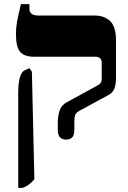

<svg xmlns="http://www.w3.org/2000/svg" viewBox="-20 -667 617 927"><path d="M299 7Q280 7 269.5 -4Q259 -15 259 -42V-73Q259 -106 267.5 -132.5Q276 -159 302 -173L450 -254Q459 -259 463.5 -263.5Q468 -268 469.5 -273.5Q471 -279 471 -285V-364Q471 -379 463 -386Q455 -393 441 -393H146Q97 -393 77 -417Q57 -441 57 -502Q57 -533 62.5 -563.5Q68 -594 81 -647H122V-625Q122 -609 132.5 -600.5Q143 -592 166 -592H437Q484 -592 512 -565Q540 -538 540 -473V-290Q540 -271 537 -255.5Q534 -240 526.5 -228.5Q519 -217 505 -209L367 -134Q348 -124 343.5 -112.5Q339 -101 339 -82V-42Q339 -14 328.5 -3.5Q318 7 299 7ZM68 240V-216Q68 -266 76 -293.5Q84 -321 100 -328L122 -338L134 -321L146 199Q130 216 118 225Q106 234 89 240Z"/></svg>

Font: Noto Serif Hebrew Black
Style: Regular
Weight: 900
Version: Version 2.003